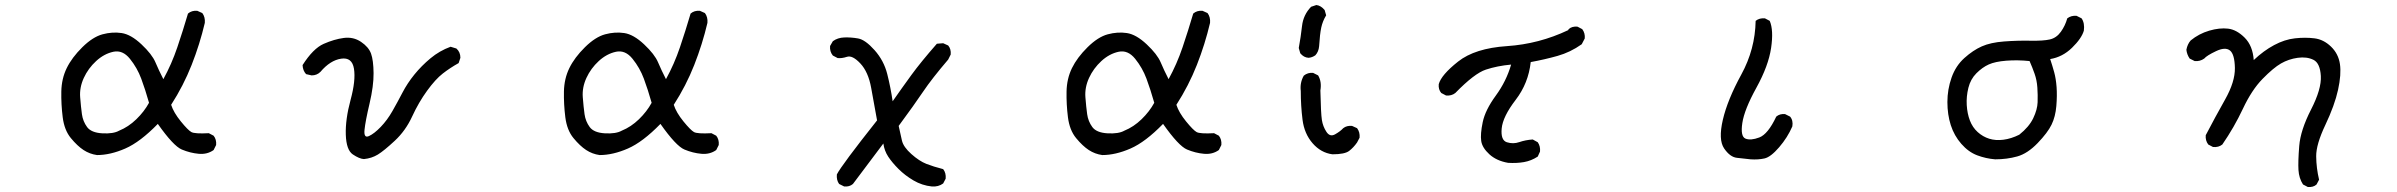

<svg xmlns="http://www.w3.org/2000/svg" viewBox="-20 -613 9540 764"><path d="M366 4Q337 0 312.5 -16Q288 -32 262 -63.5Q236 -95 229.5 -146.5Q223 -198 224 -249Q225 -300 245.5 -342Q266 -384 307.5 -425Q349 -466 388 -476.5Q427 -487 464 -481.5Q501 -476 543 -436.5Q585 -397 598.5 -365Q612 -333 630 -298Q663 -358 685.5 -424.5Q708 -491 728 -559Q743 -572 765 -570L785 -561Q797 -545 795 -522Q775 -437 742.5 -354.5Q710 -272 661 -196Q671 -165 699.5 -130Q728 -95 741.5 -87.5Q755 -80 811 -83L830 -73Q842 -58 840 -36L830 -16Q805 2 771 -1Q737 -4 703.5 -18Q670 -32 608 -120Q538 -48 478.5 -22Q419 4 366 4ZM454 -93Q491 -108 522.5 -138.5Q554 -169 573 -204Q558 -257 542 -300Q526 -343 497 -379Q468 -415 431 -407Q394 -399 362.5 -370Q331 -341 313.5 -303Q296 -265 299 -226Q302 -187 306 -158.5Q310 -130 326.5 -107.5Q343 -85 387 -82.5Q431 -80 454 -93Z M1428 20Q1410 19 1384 1.5Q1358 -16 1356 -77Q1354 -138 1375 -215.5Q1396 -293 1388.5 -339.5Q1381 -386 1337.5 -379.5Q1294 -373 1255 -327Q1241 -313 1220 -313L1198 -318Q1185 -332 1184 -354Q1226 -420 1268 -438.5Q1310 -457 1348 -462Q1386 -467 1416.5 -446.5Q1447 -426 1456.5 -399.5Q1466 -373 1466.5 -322Q1467 -271 1450.5 -201Q1434 -131 1430.5 -96.5Q1427 -62 1448 -71.5Q1469 -81 1495 -108Q1521 -135 1541.5 -171Q1562 -207 1581.5 -244.5Q1601 -282 1629 -316.5Q1657 -351 1693 -381Q1729 -411 1773 -427L1796 -420Q1812 -406 1812 -383L1805 -362Q1771 -343 1742 -320.5Q1713 -298 1679.5 -252Q1646 -206 1620 -149.5Q1594 -93 1551 -53Q1508 -13 1483.5 2Q1459 17 1428 20Z M2366 4Q2337 0 2312.5 -16Q2288 -32 2262 -63.5Q2236 -95 2229.5 -146.5Q2223 -198 2224 -249Q2225 -300 2245.5 -342Q2266 -384 2307.5 -425Q2349 -466 2388 -476.5Q2427 -487 2464 -481.5Q2501 -476 2543 -436.5Q2585 -397 2598.5 -365Q2612 -333 2630 -298Q2663 -358 2685.5 -424.5Q2708 -491 2728 -559Q2743 -572 2765 -570L2785 -561Q2797 -545 2795 -522Q2775 -437 2742.5 -354.5Q2710 -272 2661 -196Q2671 -165 2699.5 -130Q2728 -95 2741.5 -87.5Q2755 -80 2811 -83L2830 -73Q2842 -58 2840 -36L2830 -16Q2805 2 2771 -1Q2737 -4 2703.5 -18Q2670 -32 2608 -120Q2538 -48 2478.5 -22Q2419 4 2366 4ZM2454 -93Q2491 -108 2522.5 -138.5Q2554 -169 2573 -204Q2558 -257 2542 -300Q2526 -343 2497 -379Q2468 -415 2431 -407Q2394 -399 2362.5 -370Q2331 -341 2313.5 -303Q2296 -265 2299 -226Q2302 -187 2306 -158.5Q2310 -130 2326.5 -107.5Q2343 -85 2387 -82.5Q2431 -80 2454 -93Z M3339 129 3319 119Q3308 104 3310 81Q3329 44 3470 -134Q3458 -200 3446.5 -263.5Q3435 -327 3403.5 -360.5Q3372 -394 3350.5 -387Q3329 -380 3313 -382L3294 -392Q3281 -408 3283 -430L3294 -449Q3313 -463 3339.5 -464Q3366 -465 3394.5 -460Q3423 -455 3460 -413.5Q3497 -372 3510.5 -318.5Q3524 -265 3532 -210Q3569 -263 3606.5 -314.5Q3644 -366 3708 -439L3733 -441L3753 -432Q3765 -418 3763 -396L3753 -376Q3688 -300 3653 -248Q3618 -196 3556 -112Q3563 -79 3569 -53.5Q3575 -28 3606.5 0Q3638 28 3666 39Q3694 50 3733 60Q3745 75 3743 98L3733 117Q3714 131 3688 129Q3649 125 3615 105Q3581 85 3555.5 59.5Q3530 34 3514.5 10.5Q3499 -13 3495 -42L3374 119Q3360 131 3339 129Z M4366 4Q4337 0 4312.5 -16Q4288 -32 4262 -63.5Q4236 -95 4229.5 -146.5Q4223 -198 4224 -249Q4225 -300 4245.5 -342Q4266 -384 4307.5 -425Q4349 -466 4388 -476.5Q4427 -487 4464 -481.5Q4501 -476 4543 -436.5Q4585 -397 4598.5 -365Q4612 -333 4630 -298Q4663 -358 4685.5 -424.5Q4708 -491 4728 -559Q4743 -572 4765 -570L4785 -561Q4797 -545 4795 -522Q4775 -437 4742.5 -354.5Q4710 -272 4661 -196Q4671 -165 4699.5 -130Q4728 -95 4741.5 -87.5Q4755 -80 4811 -83L4830 -73Q4842 -58 4840 -36L4830 -16Q4805 2 4771 -1Q4737 -4 4703.5 -18Q4670 -32 4608 -120Q4538 -48 4478.5 -22Q4419 4 4366 4ZM4454 -93Q4491 -108 4522.5 -138.5Q4554 -169 4573 -204Q4558 -257 4542 -300Q4526 -343 4497 -379Q4468 -415 4431 -407Q4394 -399 4362.5 -370Q4331 -341 4313.5 -303Q4296 -265 4299 -226Q4302 -187 4306 -158.5Q4310 -130 4326.5 -107.5Q4343 -85 4387 -82.5Q4431 -80 4454 -93Z M5282 1Q5236 -5 5203 -43Q5170 -81 5163 -136.5Q5156 -192 5156 -251Q5152 -284 5168 -312Q5184 -325 5205 -323L5225 -313Q5240 -288 5234 -253Q5236 -161 5240 -135.5Q5244 -110 5258 -88.5Q5272 -67 5292.5 -78.5Q5313 -90 5325 -103Q5339 -114 5360 -112L5380 -103Q5392 -87 5390 -65L5380 -46Q5366 -26 5348.5 -12.5Q5331 1 5282 1ZM5214 -393Q5201 -384 5187 -383Q5168 -384 5154 -401L5148 -422Q5156 -465 5161 -509.5Q5166 -554 5197 -586L5218 -593Q5236 -591 5251 -573L5257 -552Q5243 -529 5237.5 -503.5Q5232 -478 5229 -429Q5227 -407 5214 -393Z M5981 35Q5935 27 5906.5 1Q5878 -25 5874 -52Q5870 -79 5880 -127Q5890 -175 5932 -232.5Q5974 -290 5993 -356Q5938 -351 5892.5 -336Q5847 -321 5771 -243Q5756 -231 5734 -233L5715 -243Q5703 -257 5705 -278Q5715 -315 5782 -368Q5849 -421 5976.5 -429.5Q6104 -438 6220 -493L6222 -497Q6235 -509 6257 -507L6276 -497Q6288 -481 6286 -460L6274 -437Q6229 -405 6177.5 -390.5Q6126 -376 6071 -366Q6062 -282 6011 -215.5Q5960 -149 5955.5 -102Q5951 -55 5976 -47Q6001 -39 6025.5 -47.5Q6050 -56 6079 -58L6099 -47Q6110 -31 6108 -10L6099 10Q6073 27 6044 32Q6015 37 5981 35Z M6946 21Q6919 18 6891.5 15Q6864 12 6840.5 -22.5Q6817 -57 6835.5 -136.5Q6854 -216 6909 -316.5Q6964 -417 6966 -530Q6981 -542 7003 -540L7022 -530Q7038 -493 7027.5 -422Q7017 -351 6969 -264Q6921 -177 6913 -123.5Q6905 -70 6925.5 -61.5Q6946 -53 6980.5 -66Q7015 -79 7048 -149Q7062 -161 7083 -159L7103 -149Q7116 -134 7112 -110Q7093 -66 7059.5 -27Q7026 12 7001 17.5Q6976 23 6946 21Z M7919 21Q7882 18 7847.5 5Q7813 -8 7784.5 -40.5Q7756 -73 7742.5 -115Q7729 -157 7729 -207Q7729 -257 7745.5 -304Q7762 -351 7796.5 -382Q7831 -413 7866 -428.5Q7901 -444 7954.5 -448Q8008 -452 8059 -451Q8110 -450 8136.5 -456Q8163 -462 8180.5 -486.5Q8198 -511 8206 -540Q8222 -552 8243 -550L8263 -540Q8276 -521 8272 -491Q8263 -460 8225 -423Q8187 -386 8138 -378Q8147 -351 8154 -325.5Q8161 -300 8163.5 -266.5Q8166 -233 8162.5 -191Q8159 -149 8143.5 -117Q8128 -85 8088 -43.5Q8048 -2 8007 9.5Q7966 21 7919 21ZM8015 -77Q8054 -108 8070.5 -142.5Q8087 -177 8088 -206Q8089 -235 8087 -264.5Q8085 -294 8076 -319.5Q8067 -345 8056 -370Q8008 -375 7963.5 -371.5Q7919 -368 7893.5 -356.5Q7868 -345 7844.5 -321.5Q7821 -298 7812.5 -263.5Q7804 -229 7806 -195Q7808 -161 7818.5 -133.5Q7829 -106 7849.5 -87.5Q7870 -69 7895.5 -61Q7921 -53 7952 -57Q7983 -61 8015 -77Z M9163 131 9144 121Q9128 96 9126 63.5Q9124 31 9129 -32Q9134 -95 9176 -177Q9218 -259 9215 -310.5Q9212 -362 9185.5 -375Q9159 -388 9123 -383Q9087 -378 9056.5 -360.5Q9026 -343 8983 -299Q8940 -255 8905 -180.5Q8870 -106 8823 -38Q8808 -26 8786 -28L8767 -38Q8755 -54 8757 -75Q8794 -146 8834 -217Q8874 -288 8873 -342.5Q8872 -397 8853.5 -412Q8835 -427 8798 -409.5Q8761 -392 8751 -380Q8734 -368 8713 -370L8693 -380Q8682 -396 8680 -415Q8684 -437 8697 -452Q8730 -479 8771 -491Q8812 -503 8846 -499Q8880 -495 8912 -463Q8944 -431 8948 -374Q8987 -411 9029 -433.5Q9071 -456 9112 -460.5Q9153 -465 9189.5 -460.5Q9226 -456 9255.5 -427.5Q9285 -399 9291 -358Q9297 -317 9283.5 -255.5Q9270 -194 9233 -116Q9196 -38 9196.5 9Q9197 56 9208 102L9198 121Q9185 133 9163 131Z"/></svg>

Font: Kosefont JP
Style: Regular
Weight: 400
Designer: Nozomi Seto 瀬戸のぞみ
Version: Version 3.00;June 19, 2020